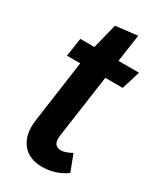

<svg xmlns="http://www.w3.org/2000/svg" viewBox="-175 -724 674 803"><g transform="rotate(30 162.5 -323.0)"><path d="M213.9 -439.9 170.9 -136.2Q163.6 -84 205.1 -84Q222.7 -84 255.9 -101.1L286.1 -22Q233.9 15.1 170.9 15.1Q105.5 15.1 73.2 -27.1Q41 -69.3 50.8 -140.1L92.8 -439.9H28.8L42 -528.8H109.9L140.1 -648.9L245.1 -661.1L226.1 -528.8H325.2L297.9 -439.9Z"/></g></svg>

Font: Fira Sans Compressed Medium
Style: Italic
Weight: 500
Width: 3
Italic angle: -8°
Designer: Carrois Corporate & Edenspiekermann AG
Foundry: Carrois Corporate GbR & Edenspiekermann AG
Version: Version 4.203;PS 004.203;hotconv 1.0.88;makeotf.lib2.5.64775